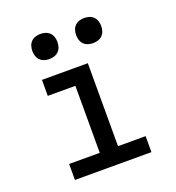

<svg xmlns="http://www.w3.org/2000/svg" viewBox="-133 -842 867 948"><g transform="rotate(-20 300.0 -368.0)"><path d="M99 0V-84H260V-436H115V-520H356V-84H501V0ZM415 -604Q402 -604 389 -608Q376 -612 366.5 -621.5Q357 -631 353 -644Q349 -657 349 -670Q349 -683 353 -696Q357 -709 366.5 -718.5Q376 -728 389 -732Q402 -736 415 -736Q428 -736 441 -732Q454 -728 463.5 -718.5Q473 -709 477 -696Q481 -683 481 -670Q481 -657 477 -644Q473 -631 463.5 -621.5Q454 -612 441 -608Q428 -604 415 -604ZM185 -604Q172 -604 159 -608Q146 -612 136.5 -621.5Q127 -631 123 -644Q119 -657 119 -670Q119 -683 123 -696Q127 -709 136.5 -718.5Q146 -728 159 -732Q172 -736 185 -736Q198 -736 211 -732Q224 -728 233.5 -718.5Q243 -709 247 -696Q251 -683 251 -670Q251 -657 247 -644Q243 -631 233.5 -621.5Q224 -612 211 -608Q198 -604 185 -604Z"/></g></svg>

Font: Iosevka Fixed Curly Md Ex
Style: Regular
Weight: 500
Width: 7
Monospace: yes
Designer: Belleve Invis
Foundry: Belleve Invis
Version: Version 30.1.2